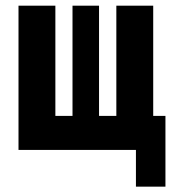

<svg xmlns="http://www.w3.org/2000/svg" viewBox="-20 -538 626 689"><path d="M397.5 0V-517.6H529.8V0ZM75.2 0V-122.1H513.2V0ZM46.4 0V-517.6H178.7V0ZM467.8 131.8V-122.1H573.7V131.8ZM240.2 0V-517.6H335.4V0Z"/></svg>

Font: Cascadia Mono PL
Style: Regular
Weight: 400
Monospace: yes
Designer: Aaron Bell
Foundry: Saja Typeworks
Version: Version 2102.003